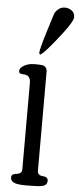

<svg xmlns="http://www.w3.org/2000/svg" viewBox="-68 -1109 468 1144"><g transform="rotate(5 166.0 -537.0)"><path d="M269.5 -917Q176.3 -796.4 150.4 -783.2L143.6 -790V-792.5Q143.6 -814.9 174.6 -915.3Q205.6 -1015.6 210.7 -1030.5Q215.8 -1045.4 232.7 -1060.3Q249.5 -1075.2 272.7 -1075.2Q295.9 -1075.2 314 -1061.5Q332 -1047.9 332 -1022.9Q332 -998 269.5 -917ZM168.9 0 127 0.5Q63 0.5 47.9 -19Q41 -27.8 41 -40.3Q41 -52.7 50.8 -57.6Q60.5 -62.5 72.3 -63Q84 -63.5 93.8 -70.6Q103.5 -77.6 103.5 -93.3V-608.9Q103.5 -653.3 68.4 -656.7Q64.9 -657.2 59.6 -657.7Q54.2 -658.2 51.8 -658.4Q49.3 -658.7 45.7 -659.4Q42 -660.2 40.3 -661.1Q38.6 -662.1 37.1 -663.6Q33.7 -666.5 33.7 -677.7Q33.7 -689 48.8 -701.2Q76.2 -723.6 122.6 -723.6Q171.9 -723.6 180.2 -717.8Q196.8 -706.1 196.8 -687V-93.3Q196.8 -64.9 228.3 -63.2Q259.8 -61.5 259.8 -38.1Q259.8 -11.2 230.5 -4.9Q208 0 168.9 0Z"/></g></svg>

Font: Corben
Style: Regular
Weight: 400
Designer: vernon adams
Foundry: vernon adams
Version: Version 1.101